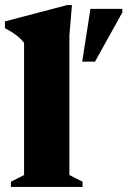

<svg xmlns="http://www.w3.org/2000/svg" viewBox="-30 -738 504 758"><path d="M244 -47 296 -20.5V0H13V-20.5L65 -47V-568.5Q57 -579.5 46.8 -588.8Q36.5 -598 22.8 -607.2Q9 -616.5 -10.5 -626.5V-653.5L235 -718H254L244 -598ZM294.5 -494.5 327 -703H453V-689L345 -494.5Z"/></svg>

Font: Newsreader 24pt ExtraBold
Style: Regular
Weight: 800
Designer: Hugues Gentile
Foundry: Production Type
Version: Version 1.003